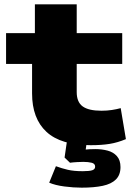

<svg xmlns="http://www.w3.org/2000/svg" viewBox="-20 -659 616 886"><path d="M399 11Q261 11 194.5 -50.5Q128 -112 128 -228V-364H8V-506H141V-639H334V-506H544V-364H334V-234Q334 -188 361.5 -168Q389 -148 448 -148Q474 -148 496.5 -151.5Q519 -155 537 -160L561 -17Q523 -1 486 5Q449 11 399 11ZM357 207Q319 207 277 201.5Q235 196 207 184L238 108Q265 118 293 124.5Q321 131 362 131Q393 131 406 126.5Q419 122 419 110Q419 96 403 92Q387 88 364 88Q355 88 336 89Q317 90 303 92L278 68L291 -22H383L371 63L330 39Q348 34 370.5 31.5Q393 29 420 29Q450 29 476.5 36Q503 43 519.5 61.5Q536 80 536 112Q536 148 515 169Q494 190 454 198.5Q414 207 357 207Z"/></svg>

Font: Nunito Sans 7pt Expanded Black
Style: Regular
Weight: 900
Width: 7
Designer: Vernon Adams
Foundry: Vernon Adams
Version: Version 3.101;gftools[0.9.27]